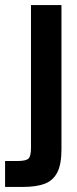

<svg xmlns="http://www.w3.org/2000/svg" viewBox="-40 -516 304 756"><path d="M-20 220V118H28Q62 118 72 108.5Q82 99 82 67V-496H202V72Q202 131 185.5 163Q169 195 136 207.5Q103 220 51 220Z"/></svg>

Font: Host Grotesk SemiBold
Style: Regular
Weight: 600
Designer: Doukan Karapınar
Foundry: Element Type
Version: Version 1.003